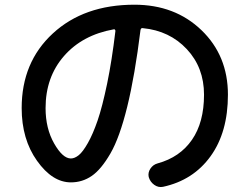

<svg xmlns="http://www.w3.org/2000/svg" viewBox="-20 -755 1040 800"><path d="M454.1 -632.8Q323.2 -609.4 246.6 -521.5Q169.9 -433.6 169.9 -304.7Q169.9 -219.7 205.6 -157.2Q241.2 -94.7 275.4 -94.7Q291 -94.7 308.1 -108.4Q325.2 -122.1 346.2 -159.2Q367.2 -196.3 386.7 -252.9Q406.2 -309.6 426.3 -406.2Q446.3 -502.9 460.9 -626Q460.9 -628.9 459 -631.3Q457 -633.8 454.1 -632.8ZM275.4 4.9Q198.2 4.9 134.3 -85Q70.3 -174.8 70.3 -304.7Q70.3 -496.1 200.2 -615.7Q330.1 -735.4 540 -735.4Q709 -735.4 819.3 -629.4Q929.7 -523.4 929.7 -360.4Q929.7 -204.1 857.4 -104Q785.2 -3.9 659.2 23.4Q639.6 27.3 622.6 15.1Q605.5 2.9 599.6 -17.6Q595.7 -36.1 606.9 -52.7Q618.2 -69.3 636.7 -74.2Q729.5 -99.6 779.8 -172.4Q830.1 -245.1 830.1 -360.4Q830.1 -473.6 758.3 -550.3Q686.5 -627 575.2 -637.7Q567.4 -639.6 565.4 -629.9Q542 -440.4 510.3 -311Q478.5 -181.6 439.9 -115.2Q401.4 -48.8 362.3 -22Q323.2 4.9 275.4 4.9Z"/></svg>

Font: Rounded Mgen+ 1m medium
Style: Regular
Weight: 500
Designer: [Source Han Sans]
Ryoko NISHIZUKA  (kana & ideographs); Paul D. Hunt (Latin, Greek & Cyrillic); Wenlong ZHANG  (bopomofo
Version: Version 1.059.20150602